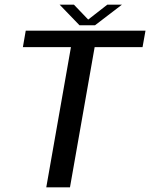

<svg xmlns="http://www.w3.org/2000/svg" viewBox="-20 -807 647 827"><path d="M179.3 0H281.4L387.7 -604.1H594L606.7 -675H90.9L78.6 -604.1H285.6ZM322.4 -698.2H389.3L505.2 -786.9H442.2L359.9 -722.7L298.4 -786.9H236.8Z"/></svg>

Font: Anybody Thin
Style: Italic
Weight: 100
Italic angle: -10°
Designer: Tyler Finck
Foundry: Etcetera Type Company
Version: Version 1.114;gftools[0.9.25]